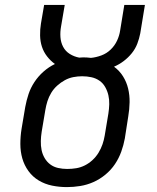

<svg xmlns="http://www.w3.org/2000/svg" viewBox="-20 -755 640 783"><path d="M253 8Q222 8 192.5 2Q163 -4 138 -19Q113 -34 96 -57.5Q79 -81 71 -109Q63 -137 63 -168Q63 -199 68 -230L83 -319Q88 -346 96.5 -371.5Q105 -397 120.5 -420.5Q136 -444 157.5 -463Q179 -482 204 -494Q186 -507 172 -525Q158 -543 151 -564.5Q144 -586 143.5 -610.5Q143 -635 147 -659L160 -735H244L229 -647Q225 -625 226.5 -603.5Q228 -582 237.5 -564Q247 -546 264.5 -535Q282 -524 303 -520Q307 -520 311 -520.5Q315 -521 320 -521Q327 -521 335 -520.5Q343 -520 351 -519Q372 -521 393.5 -529Q415 -537 431.5 -553Q448 -569 457.5 -589.5Q467 -610 470 -631L487 -735H571L552 -619Q548 -598 540 -577Q532 -556 517.5 -538Q503 -520 484.5 -506Q466 -492 445 -483Q467 -467 481.5 -444Q496 -421 502.5 -394Q509 -367 508.5 -338Q508 -309 503 -280L489 -190Q484 -163 474.5 -136.5Q465 -110 449 -86Q433 -62 410 -43Q387 -24 361 -12.5Q335 -1 307.5 3.5Q280 8 253 8ZM254 -66Q273 -66 291 -69Q309 -72 326 -80.5Q343 -89 357.5 -102.5Q372 -116 382 -132.5Q392 -149 398 -166.5Q404 -184 407 -202L422 -292Q425 -311 425.5 -330Q426 -349 422 -366.5Q418 -384 409 -400Q400 -416 385.5 -426Q371 -436 353 -440Q335 -444 315 -444Q297 -444 279 -440.5Q261 -437 244.5 -428Q228 -419 213.5 -406Q199 -393 189 -376.5Q179 -360 173.5 -342.5Q168 -325 165 -307L150 -218Q147 -199 146.5 -180Q146 -161 149.5 -143.5Q153 -126 162 -110.5Q171 -95 185 -84.5Q199 -74 217 -70Q235 -66 254 -66Z"/></svg>

Font: Iosevka Slab Extended
Style: Italic
Weight: 400
Width: 7
Italic angle: -9°
Monospace: yes
Designer: Belleve Invis
Foundry: Belleve Invis
Version: Version 11.1.0; ttfautohint (v1.8.3)